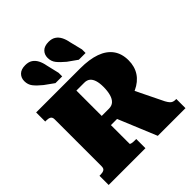

<svg xmlns="http://www.w3.org/2000/svg" viewBox="-262 -1162 1329 1329"><g transform="rotate(-45 402.5 -497.5)"><path d="M539 -887 562 -794V-759H496L427 -808Q391 -838 371.5 -862.5Q352 -887 352 -921Q352 -953 373 -974Q394 -995 436 -995Q467 -995 487.5 -981.5Q508 -968 520.5 -944Q533 -920 539 -887ZM311 -887 333 -794V-759H267L199 -808Q162 -838 143 -862.5Q124 -887 124 -921Q124 -953 145 -974Q166 -995 207 -995Q239 -995 259.5 -981.5Q280 -968 292.5 -944Q305 -920 311 -887ZM378 -319 510 0H781V-90H772Q761 -90 751 -93.5Q741 -97 732.5 -106.5Q724 -116 714 -134L602 -363ZM333 -100V-620H410Q436 -620 452 -607Q468 -594 476 -568.5Q484 -543 484 -506Q484 -465 475.5 -434.5Q467 -404 449.5 -388Q432 -372 404 -372H304V-282H457Q462 -286 464.5 -289Q467 -292 470.5 -295Q474 -298 478 -304Q563 -309 620.5 -335.5Q678 -362 707.5 -407Q737 -452 737 -513Q737 -578 705 -622Q673 -666 611.5 -688Q550 -710 460 -710H29V-621H40Q60 -621 73 -614Q86 -607 86 -585V-126Q86 -104 73 -97Q60 -90 40 -90H29V0H389V-90H378Q368 -90 360 -90.5Q352 -91 346 -92.5Q340 -94 336.5 -95.5Q333 -97 333 -100Z"/></g></svg>

Font: Roboto Serif Black
Style: Regular
Weight: 900
Designer: Greg Gazdowicz
Foundry: Commercial Type
Version: Version 1.008